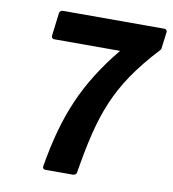

<svg xmlns="http://www.w3.org/2000/svg" viewBox="-76 -715 714 794"><g transform="rotate(10 281.0 -318.0)"><path d="M156 -1C155 7 159 12 166 12H283C289 12 297 8 298 1C339 -246 379 -375 549 -558C551 -560 553 -563 553 -566L562 -636C563 -641 559 -648 551 -648H124C119 -648 111 -644 110 -636L98 -539C97 -534 101 -526 109 -526H386C253 -363 193 -220 156 -1Z"/></g></svg>

Font: Falling Sky
Style: BdObl
Weight: 700
Designer: Paul D. Hunt
Foundry: Adobe Systems Incorporated
Version: Version 1.02